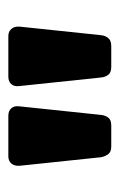

<svg xmlns="http://www.w3.org/2000/svg" viewBox="69 -820 293 472"><g transform="rotate(-90 216.0 -583.5)"><path d="M288 -457Q274 -457 268.5 -464.5Q263 -472 262 -482L241 -682Q239 -695 245.5 -702.5Q252 -710 264 -710H364Q375 -710 381.5 -702.5Q388 -695 387 -682L366 -482Q365 -472 359 -464.5Q353 -457 339 -457ZM92 -457Q79 -457 73.5 -464.5Q68 -472 66 -482L45 -682Q44 -695 50.5 -702.5Q57 -710 68 -710H168Q180 -710 186.5 -702.5Q193 -695 191 -682L170 -482Q169 -472 163.5 -464.5Q158 -457 144 -457Z"/></g></svg>

Font: Rubik Light SemiBold
Style: Regular
Weight: 600
Version: Version 2.300;gftools[0.9.30]